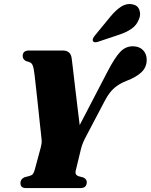

<svg xmlns="http://www.w3.org/2000/svg" viewBox="-20 -957 766 977"><path d="M421.5 -30Q421.5 0 389 0H111.5Q84 0 84 -25.5Q84 -45.5 104.5 -55L131.5 -62Q143 -65.5 148 -72.5Q153 -79.5 157 -94L187.5 -207Q193 -227 192 -242.8Q191 -258.5 188 -282Q186.5 -293 183 -326.8Q179.5 -360.5 174.8 -405Q170 -449.5 165.2 -493.5Q160.5 -537.5 156.5 -570.5Q152.5 -603.5 150 -613Q146.5 -627.5 140.2 -634.2Q134 -641 114 -645.5Q95.5 -654 95.5 -672Q95.5 -700 127.5 -700H299Q339 -700 344.5 -662Q346 -649.5 350.8 -610.5Q355.5 -571.5 361.5 -519.2Q367.5 -467 374 -414Q380.5 -361 385.5 -320.5L527.5 -593.5Q564.5 -664.5 591.8 -693Q619 -721.5 655.5 -721.5Q688.5 -721.5 707.5 -702.2Q726.5 -683 726.5 -653Q726.5 -615 699.8 -589.5Q673 -564 622.5 -545Q588 -531.5 562.5 -510Q537 -488.5 514.5 -446.5L419.5 -266Q409.5 -247.5 402.8 -231.5Q396 -215.5 392 -199L365 -87.5Q360.5 -67.5 379 -60.5L404 -54Q414.5 -48.5 418 -42.8Q421.5 -37 421.5 -30ZM541.5 -872Q568.5 -905 595.8 -922.8Q623 -940.5 651.5 -935.5Q680 -931 688.8 -907.5Q697.5 -884 687.5 -860Q675.5 -828.5 649.2 -810.5Q623 -792.5 586.5 -780.5L479 -744.5Q471 -741.5 463.2 -742Q455.5 -742.5 453 -748.5Q450 -754.5 453.5 -761.8Q457 -769 463 -776.5Z"/></svg>

Font: Fraunces 144pt Soft Black
Style: Italic
Weight: 900
Italic angle: -16°
Version: Version 1.000;[b76b70a41]